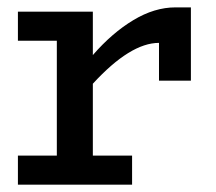

<svg xmlns="http://www.w3.org/2000/svg" viewBox="-20 -503 589 523"><path d="M458 -482.9H500V-283.2H413.1V-386.2Q335 -386.2 232.9 -274.9V-79.1H339.8V0H28.8V-79.1H134.8V-392.1H28.8V-471.2H232.9V-353Q285.6 -413.6 343.3 -448.2Q400.9 -482.9 458 -482.9Z"/></svg>

Font: BioRhyme
Style: Regular
Weight: 400
Designer: Aoife Mooney
Foundry: Aoife Mooney Type
Version: Version 1.500;PS 001.500;hotconv 1.0.88;makeotf.lib2.5.64775